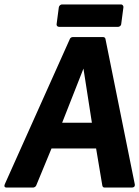

<svg xmlns="http://www.w3.org/2000/svg" viewBox="-35 -833 628 865"><path d="M521 -800C522 -805 518 -813 510 -813H244C239 -813 231 -808 230 -800L220 -724C219 -719 223 -712 231 -712H497C502 -712 510 -716 511 -724ZM245 -280 341 -524 379 -280ZM426 3C427 8 430 12 436 12H558C577 12 572 -4 572 -4L440 -658C439 -663 435 -666 429 -666H293C288 -666 282 -663 280 -658L-13 -4C-21 14 -4 12 -4 12H114C119 12 126 8 128 3L197 -164H398Z"/></svg>

Font: Falling Sky
Style: BdObl
Weight: 700
Designer: Paul D. Hunt
Foundry: Adobe Systems Incorporated
Version: Version 1.02